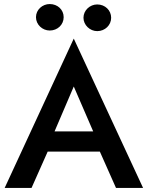

<svg xmlns="http://www.w3.org/2000/svg" viewBox="-20 -930 730 950"><path d="M158 -845C158 -808 190 -779 226 -779C265 -779 295 -808 295 -845C295 -882 265 -910 226 -910C190 -910 158 -882 158 -845ZM393 -842C393 -806 425 -776 461 -776C500 -776 530 -806 530 -842C530 -879 500 -908 461 -908C425 -908 393 -879 393 -842ZM3 0H136L216 -180H474L554 0H688L345 -739ZM345 -502 441 -280H250Z"/></svg>

Font: Jost Medium
Style: Regular
Weight: 500
Version: Version 3.710